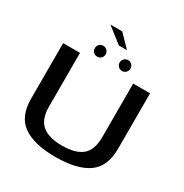

<svg xmlns="http://www.w3.org/2000/svg" viewBox="-209 -1103 1220 1271"><g transform="rotate(30 401.0 -467.0)"><path d="M391.5 4Q229 4 144.2 -54.8Q59.5 -113.5 59.5 -250.5V-674.5H188.5V-265Q188.5 -168 238.8 -125.5Q289 -83 391.8 -83Q494.5 -83 544.8 -125.2Q595 -167.5 595 -265V-674.5H724V-250.5Q724 -113.5 639.2 -54.8Q554.5 4 391.5 4ZM299 -709.5Q281.5 -709.5 269.5 -721.5Q257.5 -733.5 257.5 -751Q257.5 -768 269.5 -780.2Q281.5 -792.5 299 -792.5Q316 -792.5 328.2 -780.2Q340.5 -768 340.5 -751Q340.5 -733.5 328.2 -721.5Q316 -709.5 299 -709.5ZM489 -709.5Q471.5 -709.5 459.5 -721.5Q447.5 -733.5 447.5 -751Q447.5 -768 459.5 -780.2Q471.5 -792.5 489 -792.5Q506 -792.5 518 -780.2Q530 -768 530 -751Q530 -733.5 518 -721.5Q506 -709.5 489 -709.5ZM386.5 -845.5 269 -937.5H359.5L448.5 -845.5Z"/></g></svg>

Font: Anybody ExtraExpanded Medium
Style: Regular
Weight: 500
Width: 8
Designer: Tyler Finck
Foundry: Etcetera Type Company
Version: Version 1.010; ttfautohint (v1.8.3) -l 8 -r 50 -G 200 -x 14 